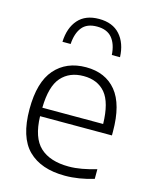

<svg xmlns="http://www.w3.org/2000/svg" viewBox="-120 -883 780 973"><g transform="rotate(15 269.5 -397.0)"><path d="M315 9.5Q189.5 9.5 122.2 -57Q55 -123.5 55 -270.5Q55 -412.5 115 -481Q175 -549.5 278 -549.5Q380 -549.5 436.5 -480.8Q493 -412 493 -269.5V-249.5H116Q119 -137 171.2 -88.8Q223.5 -40.5 321.5 -40.5Q355 -40.5 390.8 -47Q426.5 -53.5 466 -65V-14.5Q388 9.5 315 9.5ZM277.5 -503Q203.5 -503 160.8 -454.8Q118 -406.5 116 -294H435Q432.5 -406 392 -454.5Q351.5 -503 277.5 -503ZM128 -643Q131 -717 169 -760Q207 -803 278 -803Q349.5 -803 388.2 -759.8Q427 -716.5 430 -643H387Q383.5 -699.5 357.2 -731.2Q331 -763 278 -763Q225 -763 199.8 -731.2Q174.5 -699.5 171 -643Z"/></g></svg>

Font: Encode Sans Semi Expanded Light
Style: Regular
Weight: 300
Width: 6
Designer: Multiple Designers
Foundry: Impallari Type
Version: Version 3.000; ttfautohint (v1.8.3) -l 8 -r 50 -G 200 -x 14 